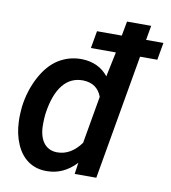

<svg xmlns="http://www.w3.org/2000/svg" viewBox="-84 -823 806 905"><g transform="rotate(10 318.5 -370.0)"><path d="M637.2 -680.7H554.2L566.4 -750H450.7L438 -680.7H319.3L304.7 -597.7H424.3L399.4 -479C368.7 -517.6 326.7 -537.1 273.4 -538.6C271.5 -538.6 270 -538.6 268.1 -538.6C229.5 -538.6 193.8 -528.3 160.6 -507.8C127.9 -486.8 100.1 -455.1 77.1 -411.6C54.2 -368.2 39.1 -320.3 32.7 -267.6C30.8 -246.6 29.8 -228.5 29.8 -213.4C29.8 -207.5 29.8 -202.1 30.3 -197.3C31.7 -158.2 39.1 -122.6 53.2 -90.3C80.6 -25.9 131.3 9.3 195.8 9.8C197.3 9.8 198.7 9.8 200.7 9.8C253.4 9.8 300.3 -11.7 340.3 -54.7L332.5 0H436L540 -597.7H622.6ZM147.5 -254.4C165.5 -383.8 219.2 -440.9 293 -440.9C293.9 -440.9 295.4 -440.9 296.4 -440.9C340.8 -439.5 370.6 -418.9 385.7 -378.4L346.2 -151.4C314.5 -107.9 276.9 -85.9 233.9 -85.9C232.4 -85.9 231.4 -85.9 230 -85.9C175.3 -87.4 145 -132.3 145 -200.7C145 -203.6 145 -206.1 145 -209C145 -225.1 146 -240.2 147.5 -254.4Z"/></g></svg>

Font: Roboto Medium
Style: Italic
Weight: 500
Italic angle: -12°
Designer: Google
Version: Version 2.137; 2017